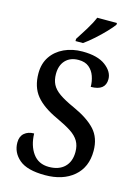

<svg xmlns="http://www.w3.org/2000/svg" viewBox="-137 -1006 790 1091"><g transform="rotate(15 257.5 -460.5)"><path d="M239 10Q134 10 87 -30Q40 -70 40 -129Q40 -165 62 -184Q84 -203 119 -203Q121 -132 154 -86.5Q187 -41 248 -41Q307 -41 340 -73Q373 -105 373 -162Q373 -199 357.5 -225.5Q342 -252 309 -273.5Q276 -295 224 -319Q136 -359 95 -409.5Q54 -460 54 -540Q54 -597 81.5 -638Q109 -679 157 -701.5Q205 -724 265 -724Q354 -724 400.5 -689Q447 -654 447 -610Q447 -542 361 -542Q361 -574 350.5 -604Q340 -634 317 -653Q294 -672 256 -672Q207 -672 179 -642.5Q151 -613 151 -562Q151 -527 164 -501Q177 -475 209 -452.5Q241 -430 297 -405Q384 -366 427.5 -318.5Q471 -271 471 -194Q471 -98 407.5 -44Q344 10 239 10ZM210 -784Q231 -816 256 -856.5Q281 -897 295 -931H411V-921Q399 -904 372 -875.5Q345 -847 313 -818.5Q281 -790 254 -771H210Z"/></g></svg>

Font: Noto Serif Thai SemiCondensed Medium
Style: Regular
Weight: 500
Width: 4
Designer: Monotype Design Team
Foundry: Monotype Imaging Inc.
Version: Version 2.002; ttfautohint (v1.8.4.7-5d5b)